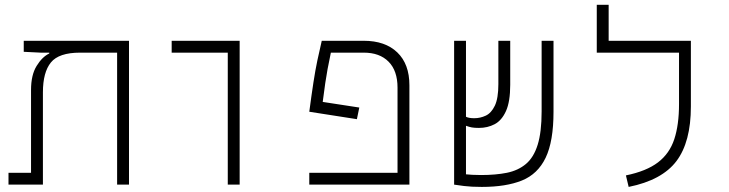

<svg xmlns="http://www.w3.org/2000/svg" viewBox="-20 -752 2970 782"><path d="M505.4 0H457V-537.6H306.2Q219.7 -537.6 187.3 -497.6Q154.8 -457.5 154.8 -376V0H14.6V-48.3H106.4V-385.3Q106.4 -446.8 129.2 -483.6Q151.9 -520.5 180.7 -534.2V-537.6H145.5L76.7 -541V-585.9H505.4Z M907.7 0V-537.6H679.2V-585.9H956.1V0Z M1443.4 -314 1433.6 -266.6 1239.7 -296.9Q1249 -367.2 1256.6 -416.5Q1264.2 -465.8 1272.5 -505.4Q1280.8 -544.9 1290.5 -585.9H1461.4Q1548.8 -585.9 1598.1 -538.6Q1647.5 -491.2 1647.5 -404.8V0H1239.7V-48.3H1599.1V-395Q1599.1 -463.9 1562.7 -500.7Q1526.4 -537.6 1461.4 -537.6H1327.6Q1323.2 -518.6 1314.2 -470.7Q1305.2 -422.9 1294.4 -336.9Z M1942.4 9.3Q1899.4 9.3 1870.1 5.6Q1840.8 2 1829.6 0V-585.9H1877.9V-276.4Q1889.6 -270.5 1911.6 -270.5Q1936 -270.5 1958.5 -281Q1981 -291.5 1995.4 -321.5Q2009.8 -351.6 2009.8 -409.2V-585.9H2058.1V-406.7Q2058.1 -337.9 2040.8 -299.6Q2023.4 -261.2 1994.6 -246.1Q1965.8 -231 1930.7 -231Q1913.1 -231 1902.1 -232.9Q1891.1 -234.9 1877.9 -239.7V-42Q1888.7 -41 1903.8 -40Q1918.9 -39.1 1939.5 -39.1Q1999 -39.1 2044.7 -48.3Q2090.3 -57.6 2122.1 -84.2Q2153.8 -110.8 2169.9 -162.4Q2186 -213.9 2186 -297.9V-585.9H2234.4V-296.9Q2234.4 -176.3 2202.4 -109.6Q2170.4 -43 2105.7 -16.8Q2041 9.3 1942.4 9.3Z M2745.6 -585.9H2793.9V-318.4Q2793.9 -173.8 2735.1 -95.9Q2676.3 -18.1 2540.5 9.3L2529.3 -37.6Q2612.8 -54.7 2659.9 -90.6Q2707 -126.5 2726.3 -185.1Q2745.6 -243.7 2745.6 -328.1V-537.6H2410.6V-732.4H2459V-585.9Z"/></svg>

Font: Cascadia Code ExtraLight
Style: Regular
Weight: 200
Monospace: yes
Designer: Aaron Bell
Foundry: Saja Typeworks
Version: Version 2407.024; ttfautohint (v1.8.4)